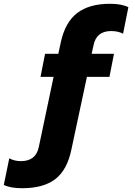

<svg xmlns="http://www.w3.org/2000/svg" viewBox="-130 -764 712 1014"><path d="M-110 213 -81 72Q-54 87 -20 87Q20 87 43.5 68.5Q67 50 75 12L153 -358H84L108 -480H178L191 -540Q214 -647 278 -695.5Q342 -744 451 -744Q512 -744 548 -726L520 -586Q494 -600 457 -600Q379 -600 364 -525L354 -480H472L448 -358H329L247 26Q225 133 162.5 181.5Q100 230 -13 230Q-74 230 -110 213Z"/></svg>

Font: Prompt ExtraBold
Style: Regular
Weight: 800
Designer: Katatrad Team
Foundry: CadsonDemak
Version: Version 1.000